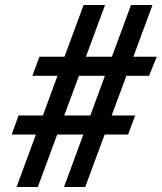

<svg xmlns="http://www.w3.org/2000/svg" viewBox="-20 -745 644 765"><path d="M151 -285 209 -443H109L137 -519H237L313 -725H398.5L322.5 -519H426L502 -725H587.5L511.5 -519H604.5L574 -443H483.5L425 -285H518.5L490.5 -209H397L319.5 0H235L312 -209H208L130.5 0H46L123 -209H26.5L54 -285ZM340 -285 398 -443H294.5L236 -285Z"/></svg>

Font: JuliaMono MediumItalic
Style: Regular
Weight: 500
Italic angle: -9°
Monospace: yes
Designer: cormullion
Foundry: corm
Version: Version 0.049; ttfautohint (v1.8.4)